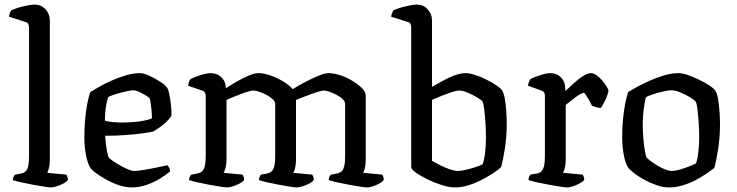

<svg xmlns="http://www.w3.org/2000/svg" viewBox="-20 -820 3224 840"><path d="M203 0Q195 0 173 -3.5Q151 -7 123.5 -12Q96 -17 72 -22.5Q48 -28 36 -32Q36 -40 39.5 -46.5Q43 -53 46 -56L73 -61Q90 -64 98.5 -79Q107 -94 107 -139V-700Q107 -708 104 -714.5Q101 -721 91 -724L19 -747Q21 -757 23.5 -764Q26 -771 28 -774Q39 -780 59 -786Q79 -792 99.5 -796Q120 -800 131 -800Q160 -800 179 -779.5Q198 -759 198 -730V-120Q198 -99 194 -84.5Q190 -70 187 -64L270 -56Q272 -53 274.5 -47.5Q277 -42 277 -33Q272 -25 258 -17.5Q244 -10 228.5 -5Q213 0 203 0Z M556 0Q529 0 499.5 -10Q470 -20 444.5 -34.5Q419 -49 401 -62Q383 -75 378 -82Q365 -99 357 -137.5Q349 -176 349 -220Q349 -261 352.5 -298.5Q356 -336 362 -367Q368 -398 375 -417Q389 -426 413.5 -440Q438 -454 468.5 -467.5Q499 -481 531 -490.5Q563 -500 592 -500Q608 -500 632.5 -489Q657 -478 679.5 -463.5Q702 -449 710 -438Q716 -431 720.5 -408.5Q725 -386 728 -360Q731 -334 730 -313Q720 -298 705.5 -284.5Q691 -271 676 -261Q661 -251 651 -245Q641 -242 610 -237.5Q579 -233 535 -229.5Q491 -226 440 -226Q442 -194 447 -165Q452 -136 457 -129Q461 -125 474.5 -115.5Q488 -106 505 -96.5Q522 -87 539 -79.5Q556 -72 567 -72Q579 -72 599.5 -75Q620 -78 642.5 -82.5Q665 -87 684 -91Q703 -95 712 -97Q716 -93 720 -86.5Q724 -80 724 -70Q705 -54 678 -37.5Q651 -21 619.5 -10.5Q588 0 556 0ZM513 -284Q538 -284 564 -286Q590 -288 612 -292.5Q634 -297 645 -303Q645 -315 643.5 -333Q642 -351 639.5 -367Q637 -383 635 -389Q633 -393 619.5 -401.5Q606 -410 590 -417.5Q574 -425 563 -425Q553 -425 530.5 -420Q508 -415 485.5 -408Q463 -401 453 -395Q449 -383 445.5 -365Q442 -347 440.5 -327.5Q439 -308 439 -292Q450 -288 471.5 -286Q493 -284 513 -284Z M974 0Q966 0 944 -3.5Q922 -7 894.5 -12Q867 -17 843 -22.5Q819 -28 807 -32Q807 -40 810.5 -46.5Q814 -53 817 -56L844 -61Q861 -64 870.5 -78.5Q880 -93 880 -139V-400Q880 -408 876.5 -414.5Q873 -421 864 -424L803 -445Q805 -458 807.5 -464Q810 -470 814 -474Q830 -483 857.5 -491.5Q885 -500 901 -500Q930 -500 949 -481.5Q968 -463 968 -434Q991 -449 1017.5 -464Q1044 -479 1068.5 -489.5Q1093 -500 1111 -500Q1134 -500 1163 -490Q1192 -480 1218.5 -464Q1245 -448 1261 -430Q1278 -441 1300 -453Q1322 -465 1344 -475.5Q1366 -486 1385 -493Q1404 -500 1418 -500Q1440 -500 1468 -491Q1496 -482 1521.5 -466.5Q1547 -451 1563.5 -434.5Q1580 -418 1580 -401V-120Q1580 -98 1576 -83.5Q1572 -69 1569 -64L1652 -56Q1654 -54 1656.5 -47.5Q1659 -41 1659 -33Q1654 -25 1640.5 -17.5Q1627 -10 1611.5 -5Q1596 0 1586 0Q1578 0 1555.5 -3.5Q1533 -7 1505.5 -12Q1478 -17 1454 -22.5Q1430 -28 1418 -32Q1418 -41 1421.5 -47Q1425 -53 1428 -56L1455 -61Q1465 -63 1473 -69Q1481 -75 1485.5 -91.5Q1490 -108 1490 -139V-366Q1490 -376 1479 -386.5Q1468 -397 1451.5 -405.5Q1435 -414 1420 -419Q1405 -424 1397 -424Q1388 -424 1363.5 -416Q1339 -408 1314 -398Q1289 -388 1275 -383V-122Q1275 -100 1271 -85Q1267 -70 1263 -64L1346 -56Q1348 -53 1350.5 -47Q1353 -41 1353 -33Q1348 -25 1334 -17.5Q1320 -10 1304.5 -5Q1289 0 1278 0Q1270 0 1248 -3.5Q1226 -7 1199 -12Q1172 -17 1148 -22.5Q1124 -28 1113 -32Q1113 -39 1116 -46Q1119 -53 1122 -56L1149 -61Q1166 -64 1175 -79Q1184 -94 1184 -139V-366Q1184 -376 1172.5 -386.5Q1161 -397 1144.5 -405.5Q1128 -414 1112.5 -419Q1097 -424 1089 -424Q1082 -424 1066 -419.5Q1050 -415 1031 -407.5Q1012 -400 995.5 -393.5Q979 -387 971 -383V-122Q971 -102 967 -86.5Q963 -71 958 -64L1041 -56Q1043 -53 1045.5 -47Q1048 -41 1048 -33Q1043 -25 1029 -17.5Q1015 -10 999.5 -5Q984 0 974 0Z M1970 0Q1946 0 1914 -10Q1882 -20 1851 -35Q1820 -50 1799.5 -65Q1779 -80 1779 -89V-700Q1779 -708 1776.5 -714.5Q1774 -721 1764 -724L1691 -747Q1693 -757 1696 -764Q1699 -771 1700 -774Q1711 -780 1731 -786Q1751 -792 1772 -796Q1793 -800 1803 -800Q1832 -800 1851 -779.5Q1870 -759 1870 -730V-440Q1888 -450 1906.5 -460.5Q1925 -471 1944 -480Q1963 -489 1981.5 -494.5Q2000 -500 2016 -500Q2033 -500 2057 -492.5Q2081 -485 2105.5 -473Q2130 -461 2149 -448.5Q2168 -436 2175 -427Q2184 -415 2188.5 -388.5Q2193 -362 2195 -332Q2197 -302 2197 -277Q2197 -222 2189 -171Q2181 -120 2172 -89Q2160 -77 2138 -62.5Q2116 -48 2088 -33.5Q2060 -19 2030 -9.5Q2000 0 1970 0ZM1983 -72Q1997 -72 2020 -77.5Q2043 -83 2063.5 -90Q2084 -97 2091 -101Q2099 -120 2102.5 -153.5Q2106 -187 2106 -221Q2106 -256 2103.5 -288.5Q2101 -321 2098 -344.5Q2095 -368 2091 -376Q2087 -382 2068 -393.5Q2049 -405 2026.5 -414.5Q2004 -424 1987 -424Q1978 -424 1956.5 -417Q1935 -410 1911.5 -400.5Q1888 -391 1870 -383V-116Q1886 -107 1907 -96.5Q1928 -86 1948.5 -79Q1969 -72 1983 -72Z M2462 0Q2454 0 2431.5 -3.5Q2409 -7 2381 -12Q2353 -17 2328 -22.5Q2303 -28 2292 -32Q2292 -39 2295 -46Q2298 -53 2301 -56L2329 -61Q2340 -63 2348 -70Q2356 -77 2360 -93Q2364 -109 2364 -139V-400Q2364 -408 2361 -414.5Q2358 -421 2348 -424L2290 -445Q2292 -457 2295 -464Q2298 -471 2301 -474Q2317 -483 2344.5 -491.5Q2372 -500 2388 -500Q2416 -500 2434.5 -481Q2453 -462 2453 -431V-422Q2463 -430 2477 -443.5Q2491 -457 2507 -470Q2523 -483 2538 -491.5Q2553 -500 2565 -500Q2577 -500 2590.5 -490.5Q2604 -481 2615.5 -467Q2627 -453 2634.5 -440.5Q2642 -428 2642 -423Q2642 -418 2637 -403.5Q2632 -389 2624 -373.5Q2616 -358 2609 -348Q2597 -348 2586.5 -351.5Q2576 -355 2570 -357Q2564 -370 2556.5 -383Q2549 -396 2543 -405Q2537 -414 2533 -414Q2528 -414 2516.5 -407Q2505 -400 2492.5 -390.5Q2480 -381 2469.5 -372.5Q2459 -364 2455 -361V-120Q2455 -100 2451 -85Q2447 -70 2443 -64L2529 -56Q2531 -54 2533.5 -47.5Q2536 -41 2536 -33Q2530 -25 2516 -17.5Q2502 -10 2487 -5Q2472 0 2462 0Z M2906 0Q2880 0 2852 -10Q2824 -20 2799 -33.5Q2774 -47 2756 -61Q2738 -75 2731 -83Q2718 -99 2710 -137.5Q2702 -176 2702 -220Q2702 -261 2705.5 -297.5Q2709 -334 2715 -365Q2721 -396 2728 -417Q2742 -426 2767.5 -440Q2793 -454 2823.5 -467.5Q2854 -481 2886.5 -490.5Q2919 -500 2948 -500Q2966 -500 2990 -491.5Q3014 -483 3039 -471Q3064 -459 3083 -446.5Q3102 -434 3109 -424Q3117 -413 3121.5 -386.5Q3126 -360 3128 -330.5Q3130 -301 3130 -277Q3130 -221 3122 -169Q3114 -117 3105 -85Q3092 -75 3071 -60.5Q3050 -46 3023.5 -32Q2997 -18 2966.5 -9Q2936 0 2906 0ZM2919 -72Q2933 -72 2955.5 -78.5Q2978 -85 2998 -93Q3018 -101 3025 -105Q3032 -124 3035.5 -157Q3039 -190 3039 -220Q3039 -252 3036.5 -286Q3034 -320 3031 -345Q3028 -370 3023 -376Q3019 -382 3000.5 -393.5Q2982 -405 2958.5 -415Q2935 -425 2917 -425Q2905 -425 2882.5 -420Q2860 -415 2838.5 -408Q2817 -401 2806 -395Q2803 -385 2799.5 -364.5Q2796 -344 2794 -321Q2792 -298 2792 -277Q2792 -242 2795 -210Q2798 -178 2802 -156.5Q2806 -135 2810 -129Q2814 -125 2826.5 -115.5Q2839 -106 2855.5 -96Q2872 -86 2889.5 -79Q2907 -72 2919 -72Z"/></svg>

Font: Texturina Medium 12pt
Style: Regular
Weight: 400
Version: Version 1.002